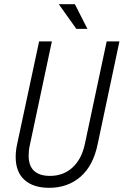

<svg xmlns="http://www.w3.org/2000/svg" viewBox="-20 -888 591 918"><path d="M55 -137Q55 -168 62 -199L167 -690H228L122 -191Q117 -170 117 -143Q117 -95 143 -71Q169 -47 219 -47Q282 -47 325.5 -86Q369 -125 385 -196L490 -690H551L447 -199Q426 -96 365 -43Q304 10 215 10Q139 10 97 -28Q55 -66 55 -137ZM261 -868H338L398 -750H345Z"/></svg>

Font: Decalotype Light Italic
Style: Regular
Weight: 300
Italic angle: -12°
Designer: Alfredo Marco Pradil
Foundry: Alfredo Marco Pradil
Version: Version 1.0